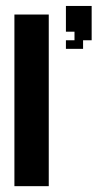

<svg xmlns="http://www.w3.org/2000/svg" viewBox="-20 -638 364 658"><path d="M29.4 -588.2H58.8V-558.8H29.4ZM29.4 -558.8H58.8V-529.4H29.4ZM29.4 -529.4H58.8V-500H29.4ZM29.4 -500H58.8V-470.6H29.4ZM58.8 -470.6H88.2V-441.2H58.8ZM58.8 -441.2H88.2V-411.8H58.8ZM58.8 -411.8H88.2V-382.4H58.8ZM58.8 -382.4H88.2V-352.9H58.8ZM58.8 -352.9H88.2V-323.5H58.8ZM58.8 -323.5H88.2V-294.1H58.8ZM58.8 -294.1H88.2V-264.7H58.8ZM29.4 -294.1H58.8V-264.7H29.4ZM29.4 -323.5H58.8V-294.1H29.4ZM29.4 -352.9H58.8V-323.5H29.4ZM29.4 -382.4H58.8V-352.9H29.4ZM29.4 -411.8H58.8V-382.4H29.4ZM29.4 -441.2H58.8V-411.8H29.4ZM29.4 -470.6H58.8V-441.2H29.4ZM29.4 -117.6H58.8V-88.2H29.4ZM29.4 -147.1H58.8V-117.6H29.4ZM29.4 -176.5H58.8V-147.1H29.4ZM29.4 -205.9H58.8V-176.5H29.4ZM58.8 -235.3H88.2V-205.9H58.8ZM58.8 -264.7H88.2V-235.3H58.8ZM29.4 -264.7H58.8V-235.3H29.4ZM29.4 -235.3H58.8V-205.9H29.4ZM29.4 -88.2H58.8V-58.8H29.4ZM29.4 -58.8H58.8V-29.4H29.4ZM29.4 -29.4H58.8V0H29.4ZM58.8 -588.2H88.2V-558.8H58.8ZM88.2 -588.2H117.6V-558.8H88.2ZM117.6 -588.2H147.1V-558.8H117.6ZM117.6 -558.8H147.1V-529.4H117.6ZM117.6 -529.4H147.1V-500H117.6ZM117.6 -500H147.1V-470.6H117.6ZM117.6 -470.6H147.1V-441.2H117.6ZM117.6 -411.8H147.1V-382.4H117.6ZM117.6 -382.4H147.1V-352.9H117.6ZM117.6 -352.9H147.1V-323.5H117.6ZM117.6 -323.5H147.1V-294.1H117.6ZM117.6 -294.1H147.1V-264.7H117.6ZM117.6 -264.7H147.1V-235.3H117.6ZM117.6 -235.3H147.1V-205.9H117.6ZM117.6 -205.9H147.1V-176.5H117.6ZM117.6 -176.5H147.1V-147.1H117.6ZM117.6 -441.2H147.1V-411.8H117.6ZM117.6 -147.1H147.1V-117.6H117.6ZM117.6 -117.6H147.1V-88.2H117.6ZM117.6 -88.2H147.1V-58.8H117.6ZM117.6 -58.8H147.1V-29.4H117.6ZM117.6 -29.4H147.1V0H117.6ZM88.2 -29.4H117.6V0H88.2ZM58.8 -29.4H88.2V0H58.8ZM58.8 -58.8H88.2V-29.4H58.8ZM88.2 -58.8H117.6V-29.4H88.2ZM88.2 -88.2H117.6V-58.8H88.2ZM58.8 -117.6H88.2V-88.2H58.8ZM58.8 -147.1H88.2V-117.6H58.8ZM58.8 -176.5H88.2V-147.1H58.8ZM88.2 -176.5H117.6V-147.1H88.2ZM88.2 -147.1H117.6V-117.6H88.2ZM88.2 -117.6H117.6V-88.2H88.2ZM58.8 -88.2H88.2V-58.8H58.8ZM88.2 -205.9H117.6V-176.5H88.2ZM88.2 -235.3H117.6V-205.9H88.2ZM88.2 -264.7H117.6V-235.3H88.2ZM58.8 -205.9H88.2V-176.5H58.8ZM88.2 -294.1H117.6V-264.7H88.2ZM88.2 -323.5H117.6V-294.1H88.2ZM88.2 -352.9H117.6V-323.5H88.2ZM88.2 -382.4H117.6V-352.9H88.2ZM88.2 -411.8H117.6V-382.4H88.2ZM88.2 -441.2H117.6V-411.8H88.2ZM88.2 -470.6H117.6V-441.2H88.2ZM88.2 -500H117.6V-470.6H88.2ZM88.2 -529.4H117.6V-500H88.2ZM88.2 -558.8H117.6V-529.4H88.2ZM58.8 -558.8H88.2V-529.4H58.8ZM58.8 -529.4H88.2V-500H58.8ZM58.8 -500H88.2V-470.6H58.8ZM264.7 -617.6H294.1V-588.2H264.7ZM235.3 -617.6H264.7V-588.2H235.3ZM205.9 -617.6H235.3V-588.2H205.9ZM205.9 -588.2H235.3V-558.8H205.9ZM235.3 -588.2H264.7V-558.8H235.3ZM264.7 -588.2H294.1V-558.8H264.7ZM264.7 -558.8H294.1V-529.4H264.7ZM235.3 -558.8H264.7V-529.4H235.3ZM205.9 -558.8H235.3V-529.4H205.9ZM264.7 -529.4H294.1V-500H264.7ZM235.3 -529.4H264.7V-500H235.3ZM235.3 -500H264.7V-470.6H235.3ZM205.9 -500H235.3V-470.6H205.9Z"/></svg>

Font: Jersey 20
Style: Regular
Weight: 400
Designer: Sarah Cadigan-Fried
Version: Version 1.000; ttfautohint (v1.8.4.7-5d5b)